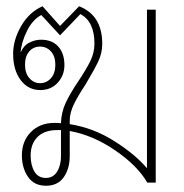

<svg xmlns="http://www.w3.org/2000/svg" viewBox="-20 -584 588 614"><path d="M478 -553V0H451Q420 -54 348.5 -103Q277 -152 203 -165V-85Q203 -45 184 -17.5Q165 10 127 10Q89 10 69.5 -18.5Q50 -47 50 -87Q50 -133 79 -162Q108 -191 154 -191Q168 -191 175 -190Q176 -225 190 -255Q204 -285 231 -325Q257 -364 269.5 -390Q282 -416 282 -445Q282 -515 237 -539L172 -471L112 -536Q84 -521 66 -484.5Q48 -448 46 -416Q55 -438 73.5 -447.5Q92 -457 111 -457Q147 -457 166.5 -435Q186 -413 186 -376Q186 -343 164.5 -319.5Q143 -296 109 -296Q70 -296 46 -328Q22 -360 22 -412Q22 -456 47.5 -500.5Q73 -545 116 -564L172 -501L233 -564Q307 -535 307 -444Q307 -414 294 -387Q281 -360 253 -313Q229 -277 216 -250Q203 -223 203 -198V-187Q279 -175 346 -132.5Q413 -90 450 -46V-553ZM60 -377Q60 -350 74 -334Q88 -318 108 -318Q129 -318 143 -334Q157 -350 157 -377Q157 -404 143 -419.5Q129 -435 108 -435Q87 -435 73.5 -419.5Q60 -404 60 -377ZM175 -168H163Q122 -168 100 -146Q78 -124 78 -87Q78 -56 90 -35.5Q102 -15 127 -15Q150 -15 162.5 -35Q175 -55 175 -85Z"/></svg>

Font: Trirong Thin
Style: Regular
Weight: 250
Designer: Katatrad Team
Foundry: CadsonDemak
Version: Version 1.001